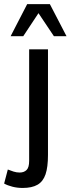

<svg xmlns="http://www.w3.org/2000/svg" viewBox="-44 -740 344 936"><path d="M66.4 176.3Q40.5 176.3 16.6 170.2Q-7.3 164.1 -23.9 154.8L-5.9 86.4Q7.3 91.8 22 96.4Q36.6 101.1 51.8 101.1Q72.8 101.1 85.4 88.9Q98.1 76.7 98.1 44.4V-499.5H189.9V15.6Q189.9 74.7 178 109.9Q166 145 138.9 160.6Q111.8 176.3 66.4 176.3ZM7.8 -563.5 88.4 -719.7H199.2L280.3 -563.5H218.8L143.6 -675.8L69.3 -563.5Z"/></svg>

Font: Pontano Sans Medium
Style: Regular
Weight: 500
Designer: Vernon Adams
Foundry: Vernon Adams
Version: Version 2.001